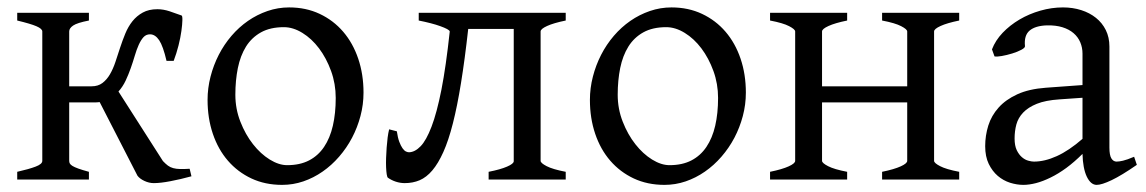

<svg xmlns="http://www.w3.org/2000/svg" viewBox="-20 -489 3123 523"><path d="M222.2 -454.1V-433.1Q189.9 -426.8 179.2 -419.4Q168.5 -412.1 168.5 -403.3V-253.9H229.5Q247.1 -253.9 259 -262.9Q271 -272 279.5 -286.6Q288.1 -301.3 294.4 -320.3Q300.8 -339.4 307.1 -358.9Q313.5 -378.4 321.3 -397.5Q329.1 -416.5 340.8 -431.2Q352.5 -445.8 368.9 -454.8Q385.3 -463.9 408.7 -463.9Q424.8 -463.9 441.9 -458.3Q459 -452.6 474.6 -446.8Q477.1 -445.8 476.8 -434.1Q476.6 -422.4 474.1 -404.5Q471.7 -386.7 466.3 -365.2Q460.9 -343.8 453.1 -323.2H433.6Q424.3 -363.3 413.6 -379.4Q402.8 -395.5 388.7 -395.5Q377.9 -395.5 370.8 -387.7Q363.8 -379.9 357.9 -366.9Q352.1 -354 347.2 -337.4Q342.3 -320.8 336.2 -303.5Q330.1 -286.1 322.3 -269.5Q314.5 -252.9 302.7 -239.7L423.8 -50.3Q431.2 -42.5 437.5 -37.8Q443.8 -33.2 451.9 -31Q460 -28.8 470.5 -28.6Q481 -28.3 496.6 -29.3L501.5 -8.8Q471.2 -0.5 444.1 4.6Q417 9.8 398.9 9.8Q386.2 9.8 373.5 3.9Q360.8 -2 354.5 -10.3L251.5 -210.9Q247.6 -210.4 243.7 -210.2Q239.7 -210 235.8 -210H168.5V-50.8Q168.5 -46.9 170.2 -43.7Q171.9 -40.5 177.2 -37.1Q182.6 -33.7 193.4 -29.8Q204.1 -25.9 222.2 -21V0H26.9V-21Q59.1 -28.3 77.1 -35.2Q95.2 -42 95.2 -50.8V-403.3Q95.2 -410.6 79.3 -417.5Q63.5 -424.3 26.9 -433.1V-454.1Z M894.5 -222.2Q894.5 -260.7 881.8 -295.7Q869.1 -330.6 849.1 -357.2Q829.1 -383.8 803.7 -399.4Q778.3 -415 753.4 -415Q716.3 -415 690.9 -400.9Q665.5 -386.7 650.1 -362.1Q634.8 -337.4 627.9 -303.7Q621.1 -270 621.1 -231Q621.1 -192.4 634.8 -157.5Q648.4 -122.6 669.2 -96.2Q689.9 -69.8 714.8 -54.4Q739.7 -39.1 762.2 -39.1Q796.9 -39.1 821.8 -52Q846.7 -64.9 862.8 -88.9Q878.9 -112.8 886.7 -146.5Q894.5 -180.2 894.5 -222.2ZM970.2 -236.8Q970.2 -204.1 961.9 -172.9Q953.6 -141.6 939 -113.8Q924.3 -85.9 903.8 -62.3Q883.3 -38.6 858.6 -21.5Q834 -4.4 806.2 5.1Q778.3 14.6 748.5 14.6Q702.1 14.6 664.8 -2.9Q627.4 -20.5 600.8 -51.3Q574.2 -82 559.8 -124.5Q545.4 -167 545.4 -216.8Q545.4 -249 553.5 -280.3Q561.5 -311.5 575.9 -339.6Q590.3 -367.7 610.6 -391.4Q630.9 -415 655.5 -432.1Q680.2 -449.2 708.7 -459Q737.3 -468.8 767.6 -468.8Q813.5 -468.8 850.8 -451.2Q888.2 -433.6 914.8 -402.6Q941.4 -371.6 955.8 -329.1Q970.2 -286.6 970.2 -236.8Z M1311 0V-21Q1343.3 -27.3 1361.3 -35.2Q1379.4 -43 1379.4 -49.8V-410.2H1255.4Q1246.1 -326.7 1235.8 -263.2Q1225.6 -199.7 1213.6 -152.8Q1201.7 -106 1187.7 -75Q1173.8 -43.9 1157.7 -24.9Q1141.6 -5.9 1123 2Q1104.5 9.8 1082.5 9.8Q1070.3 9.8 1058.3 5.9Q1046.4 2 1036.6 -4.9Q1034.7 -6.3 1033.4 -14.2Q1032.2 -22 1031.7 -33.4Q1031.2 -44.9 1031.7 -58.8Q1032.2 -72.8 1033.2 -86.9Q1034.2 -101.1 1035.9 -114.3Q1037.6 -127.4 1040 -136.7L1061 -131.3Q1063.5 -113.8 1067.6 -102.8Q1071.8 -91.8 1076.4 -85.2Q1081.1 -78.6 1085.7 -76.4Q1090.3 -74.2 1094.2 -74.2Q1110.4 -74.7 1125.7 -90.6Q1141.1 -106.4 1155.5 -144Q1169.9 -181.6 1182.4 -244.6Q1194.8 -307.6 1205.1 -403.3Q1204.6 -406.2 1197.8 -409.9Q1190.9 -413.6 1179.4 -417.7Q1168 -421.9 1152.8 -425.8Q1137.7 -429.7 1120.6 -433.1V-454.1H1521V-433.1Q1487.8 -426.3 1470.2 -418.2Q1452.6 -410.2 1452.6 -403.3V-50.8Q1452.6 -44.9 1469 -36.4Q1485.4 -27.8 1521 -21V0Z M1936 -222.2Q1936 -260.7 1923.3 -295.7Q1910.6 -330.6 1890.6 -357.2Q1870.6 -383.8 1845.2 -399.4Q1819.8 -415 1794.9 -415Q1757.8 -415 1732.4 -400.9Q1707 -386.7 1691.7 -362.1Q1676.3 -337.4 1669.4 -303.7Q1662.6 -270 1662.6 -231Q1662.6 -192.4 1676.3 -157.5Q1689.9 -122.6 1710.7 -96.2Q1731.4 -69.8 1756.3 -54.4Q1781.2 -39.1 1803.7 -39.1Q1838.4 -39.1 1863.3 -52Q1888.2 -64.9 1904.3 -88.9Q1920.4 -112.8 1928.2 -146.5Q1936 -180.2 1936 -222.2ZM2011.7 -236.8Q2011.7 -204.1 2003.4 -172.9Q1995.1 -141.6 1980.5 -113.8Q1965.8 -85.9 1945.3 -62.3Q1924.8 -38.6 1900.1 -21.5Q1875.5 -4.4 1847.7 5.1Q1819.8 14.6 1790 14.6Q1743.7 14.6 1706.3 -2.9Q1668.9 -20.5 1642.3 -51.3Q1615.7 -82 1601.3 -124.5Q1586.9 -167 1586.9 -216.8Q1586.9 -249 1595 -280.3Q1603 -311.5 1617.4 -339.6Q1631.8 -367.7 1652.1 -391.4Q1672.4 -415 1697 -432.1Q1721.7 -449.2 1750.2 -459Q1778.8 -468.8 1809.1 -468.8Q1855 -468.8 1892.3 -451.2Q1929.7 -433.6 1956.3 -402.6Q1982.9 -371.6 1997.3 -329.1Q2011.7 -286.6 2011.7 -236.8Z M2382.8 0V-21Q2416 -27.8 2433.6 -35.9Q2451.2 -43.9 2451.2 -50.8V-210H2219.2V-50.8Q2219.2 -44.9 2235.6 -36.4Q2252 -27.8 2287.6 -21V0H2077.6V-21Q2110.8 -27.8 2128.4 -35.9Q2146 -43.9 2146 -50.8V-403.3Q2146 -409.2 2129.6 -417.7Q2113.3 -426.3 2077.6 -433.1V-454.1H2287.6V-433.1Q2254.4 -426.3 2236.8 -418.2Q2219.2 -410.2 2219.2 -403.3V-253.9H2451.2V-403.3Q2451.2 -409.2 2434.8 -417.7Q2418.5 -426.3 2382.8 -433.1V-454.1H2592.8V-433.1Q2559.6 -426.3 2542 -418.2Q2524.4 -410.2 2524.4 -403.3V-50.8Q2524.4 -44.9 2540.8 -36.4Q2557.1 -27.8 2592.8 -21V0Z M2796.4 -48.8Q2825.7 -48.8 2858.6 -63.7Q2891.6 -78.6 2928.7 -110.8V-222.7L2865.7 -218.3Q2828.1 -215.8 2804.4 -206.3Q2780.8 -196.8 2767.1 -182.4Q2753.4 -168 2748.5 -149.9Q2743.7 -131.8 2743.7 -111.8Q2743.7 -92.3 2749.5 -80.1Q2755.4 -67.9 2763.7 -60.8Q2772 -53.7 2781 -51.3Q2790 -48.8 2796.4 -48.8ZM3076.7 -40Q3035.2 -11.2 3008.1 1.7Q2981 14.6 2967.3 14.6Q2951.2 14.6 2940.4 -7.8Q2929.7 -30.3 2928.7 -69.8Q2906.7 -47.9 2884.8 -31.7Q2862.8 -15.6 2841.8 -5.4Q2820.8 4.9 2802 9.8Q2783.2 14.6 2767.6 14.6Q2750 14.6 2731.4 8.8Q2712.9 2.9 2698 -9.8Q2683.1 -22.5 2673.3 -42.5Q2663.6 -62.5 2663.6 -90.8Q2663.6 -119.6 2672.1 -147Q2680.7 -174.3 2700.2 -196Q2719.7 -217.8 2751.2 -232.2Q2782.7 -246.6 2828.6 -250L2928.7 -257.3V-342.8Q2928.7 -359.4 2922.6 -373.8Q2916.5 -388.2 2904.3 -398.7Q2892.1 -409.2 2874 -414.8Q2856 -420.4 2832 -419.9Q2800.3 -418.9 2784.7 -405.8Q2769 -392.6 2772 -363.3Q2772.5 -358.9 2762 -353.3Q2751.5 -347.7 2737.1 -343.3Q2722.7 -338.9 2708.7 -336.4Q2694.8 -334 2689 -335.4L2682.1 -354.5Q2691.4 -378.9 2711.2 -399.7Q2731 -420.4 2757.1 -435.8Q2783.2 -451.2 2814 -460Q2844.7 -468.8 2875.5 -468.8Q2902.3 -468.8 2925.3 -461.4Q2948.2 -454.1 2965.3 -440.4Q2982.4 -426.8 2992.2 -407Q3002 -387.2 3002 -362.3V-86.9Q3002 -66.4 3007.3 -57.6Q3012.7 -48.8 3021.5 -48.8Q3028.3 -48.8 3039.1 -51.3Q3049.8 -53.7 3069.3 -62Z"/></svg>

Font: Noto Serif Devanagari
Style: Regular
Weight: 400
Designer: Monotype Design Team
Foundry: Monotype Imaging Inc.
Version: Version 1.01